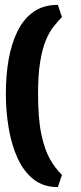

<svg xmlns="http://www.w3.org/2000/svg" viewBox="-20 -687 334 787"><path d="M217 80 234 30Q207 4 185 -34.5Q163 -73 149.5 -136.5Q136 -200 136 -303Q136 -380 144.5 -432.5Q153 -485 167 -519.5Q181 -554 198.5 -576.5Q216 -599 234 -617L217 -667Q158 -667 117.5 -638.5Q77 -610 52 -559.5Q27 -509 15.5 -443.5Q4 -378 4 -303Q4 -231 15.5 -162.5Q27 -94 52 -39Q77 16 117.5 48Q158 80 217 80Z"/></svg>

Font: Goldman
Style: Regular
Weight: 400
Designer: Jaikishan Patel
Version: Version 1.000; ttfautohint (v1.8.3)